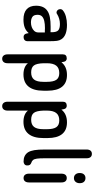

<svg xmlns="http://www.w3.org/2000/svg" viewBox="438 -1108 879 1796"><g transform="rotate(90 878.0 -210.5)"><path d="M282 -243Q265 -244 256 -244Q247 -244 242 -244Q237 -244 231 -244Q178 -244 142 -237Q106 -230 84 -215Q34 -183 34 -108Q34 -50 67 -20Q100 10 164 10Q207 10 237.5 -1.5Q268 -13 290 -39Q294 -10 303 -0.5Q312 9 326 9Q345 9 355.5 -1Q366 -11 366 -29V-226Q366 -279 362.5 -303.5Q359 -328 348 -344Q331 -371 297 -384Q263 -397 213 -397Q171 -397 135 -387Q99 -377 77 -358Q66 -349 66 -333Q66 -319 75.5 -309Q85 -299 98 -299Q106 -299 113 -305Q132 -317 156 -324Q180 -331 205 -331Q248 -331 265 -314.5Q282 -298 282 -254ZM284 -190V-129Q284 -106 269.5 -90.5Q255 -75 234 -67.5Q213 -60 191 -60Q159 -60 139 -73Q119 -86 119 -122Q119 -149 134 -163.5Q149 -178 176.5 -184.5Q204 -191 244 -191Q253 -190 263.5 -190Q274 -190 284 -190Z M563 -345Q559 -376 550 -385.5Q541 -395 528 -395Q489 -395 489 -359V159Q489 182 500 195.5Q511 209 530 209Q550 209 561 195.5Q572 182 572 159V-32Q587 -12 614 -1Q641 10 677 10Q752 10 790.5 -37.5Q829 -85 829 -177V-215Q829 -305 792 -351Q755 -397 682 -397Q603 -397 563 -345ZM572 -178V-209Q572 -268 594.5 -296.5Q617 -325 664 -325Q708 -325 727 -297.5Q746 -270 746 -209V-176Q746 -117 725 -89.5Q704 -62 658 -62Q612 -62 593 -87.5Q574 -113 572 -178Z M1006 -345Q1002 -376 993 -385.5Q984 -395 971 -395Q932 -395 932 -359V159Q932 182 943 195.5Q954 209 973 209Q993 209 1004 195.5Q1015 182 1015 159V-32Q1030 -12 1057 -1Q1084 10 1120 10Q1195 10 1233.5 -37.5Q1272 -85 1272 -177V-215Q1272 -305 1235 -351Q1198 -397 1125 -397Q1046 -397 1006 -345ZM1015 -178V-209Q1015 -268 1037.5 -296.5Q1060 -325 1107 -325Q1151 -325 1170 -297.5Q1189 -270 1189 -209V-176Q1189 -117 1168 -89.5Q1147 -62 1101 -62Q1055 -62 1036 -87.5Q1017 -113 1015 -178Z M1491 9Q1507 9 1517.5 0Q1528 -9 1528 -24Q1529 -40 1522.5 -49.5Q1516 -59 1504 -63Q1487 -68 1477.5 -79.5Q1468 -91 1464.5 -115.5Q1461 -140 1461 -184V-580Q1461 -604 1450.5 -617Q1440 -630 1420 -630Q1400 -630 1389.5 -617Q1379 -604 1379 -580V-194Q1379 -128 1385 -92Q1391 -56 1405 -33Q1433 9 1491 9Z M1646 -570Q1625 -570 1612 -556Q1599 -542 1599 -516Q1599 -491 1612 -476.5Q1625 -462 1646 -462Q1668 -462 1681 -477Q1694 -492 1694 -516Q1694 -542 1681 -556Q1668 -570 1646 -570ZM1605 -41Q1605 -18 1615.5 -4.5Q1626 9 1646 9Q1666 9 1676.5 -4.5Q1687 -18 1687 -41V-345Q1687 -369 1676.5 -382Q1666 -395 1646 -395Q1626 -395 1615.5 -382Q1605 -369 1605 -345Z"/></g></svg>

Font: Beiruti Medium
Style: Regular
Weight: 500
Designer: Arlette Boutros
Foundry: Boutros
Version: Version 1.41